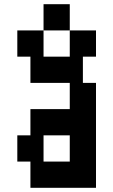

<svg xmlns="http://www.w3.org/2000/svg" viewBox="-20 -1020 540 915"><path d="M187.5 -1000H312.5V-875H437.5V-750H375V-625H437.5V-125H125V-250H62.5V-375H125V-500H312.5V-625H125V-750H62.5V-875H187.5V-750H312.5V-875H187.5ZM187.5 -250H312.5V-375H187.5Z"/></svg>

Font: Amiga Topaz Unicode Rus
Style: Regular
Weight: 400
Designer: dMG of Trueschool and Divine Stylers
Foundry: dMG of Trueschool and Divine Stylers
Version: Version 1.1